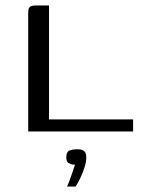

<svg xmlns="http://www.w3.org/2000/svg" viewBox="-20 -480 517 701"><path d="M159 -460V-44H466V0H83V-427Q83 -438 84 -445Q85 -452 91 -456Q97 -460 110 -460ZM225 201Q232 185 237 170.5Q242 156 246.5 143.5Q251 131 254 121Q252 121 250 121Q248 121 246 121Q238 120 230 115Q222 110 222 94Q222 75 233 70Q244 65 263 65Q273 65 280 67.5Q287 70 291 76.5Q295 83 295 96Q295 112 288 133Q281 154 272 172.5Q263 191 256 201Z"/></svg>

Font: Genos Thin
Style: Regular
Weight: 400
Version: Version 1.010